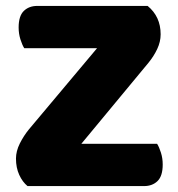

<svg xmlns="http://www.w3.org/2000/svg" viewBox="-20 -629 600 649"><path d="M308 -466H62Q55 -477 49 -496Q43 -515 43 -536Q43 -575 60.5 -592Q78 -609 106 -609H479Q523 -573 523 -513Q523 -488 511.5 -463.5Q500 -439 482 -417L255 -143H511Q518 -132 524 -113Q530 -94 530 -73Q530 -34 512.5 -17Q495 0 467 0H73Q56 -14 45 -38Q34 -62 34 -93Q34 -118 47 -144Q60 -170 78 -192Z"/></svg>

Font: Baloo Paaji
Style: Regular
Weight: 400
Designer: Shuchita Grover and Ek Type
Foundry: Ek Type
Version: Version 1.443;PS 1.000;hotconv 16.6.51;makeotf.lib2.5.65220;